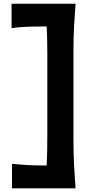

<svg xmlns="http://www.w3.org/2000/svg" viewBox="-20 -875 501 1030"><path d="M44.4 135.3V3.9Q80.1 7.3 119.9 10Q159.7 12.7 214.4 12.7H230.5Q232.4 -27.3 233.2 -67.9Q233.9 -108.4 233.9 -154.8V-570.3Q233.9 -615.2 233.2 -654.8Q232.4 -694.3 230.5 -732.9H205.6Q160.6 -732.9 120.1 -731.2Q79.6 -729.5 42 -724.1V-855H385.3Q380.4 -791.5 377.2 -731.7Q374 -671.9 374 -597.7V-128.9Q374 -53.2 377.2 8.3Q380.4 69.8 385.3 135.3Z"/></svg>

Font: Pinar-DS3-FD Bold
Style: Regular
Weight: 700
Designer: Amin Abedi
Version: Version 3.000